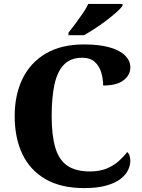

<svg xmlns="http://www.w3.org/2000/svg" viewBox="-20 -951 728 981"><path d="M410 10Q291 10 212 -36Q133 -82 94 -164.5Q55 -247 55 -358Q55 -466 95 -548.5Q135 -631 214 -677.5Q293 -724 409 -724Q489 -724 541.5 -708.5Q594 -693 620 -666.5Q646 -640 646 -607Q646 -568 611.5 -541Q577 -514 507 -514Q507 -547 497.5 -580Q488 -613 464.5 -634.5Q441 -656 400 -656Q341 -656 307 -621Q273 -586 258.5 -520Q244 -454 244 -358Q244 -260 262.5 -197Q281 -134 324 -104.5Q367 -75 439 -75Q490 -75 526.5 -90.5Q563 -106 588 -129Q613 -152 630 -174Q638 -168 642 -155Q646 -142 646 -130Q646 -108 635 -83.5Q624 -59 597.5 -38Q571 -17 525 -3.5Q479 10 410 10ZM330 -784Q345 -803 364.5 -829Q384 -855 402.5 -882Q421 -909 431 -931H606V-921Q597 -908 574.5 -888Q552 -868 523 -846Q494 -824 464 -804.5Q434 -785 409 -771H330Z"/></svg>

Font: Noto Serif Tibetan ExtraBold
Style: Regular
Weight: 800
Version: Version 2.103